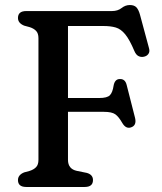

<svg xmlns="http://www.w3.org/2000/svg" viewBox="-20 -744 646 764"><path d="M425.5 -700Q448.5 -700 463.8 -712Q479 -724 496.5 -724Q514 -724 522.8 -714.8Q531.5 -705.5 537 -685.5L573 -552Q577 -538 570.2 -529Q563.5 -520 551 -518Q540.5 -516 530.8 -521Q521 -526 514.5 -541.5Q495.5 -586.5 478.2 -607.5Q461 -628.5 440.8 -634.5Q420.5 -640.5 392.5 -640.5H250.5V-354H374.5Q406.5 -354 417.2 -365Q428 -376 432 -403Q436.5 -428.5 455.5 -429.5Q478 -431 484 -406L517.5 -274.5Q524.5 -244.5 501 -237Q481 -230.5 467 -254Q452.5 -279.5 438.8 -289.2Q425 -299 393.5 -299H250.5V-108Q250.5 -71.5 286 -64L325.5 -56Q350 -49 350 -27.5Q350 0 317 0H84.5Q51.5 0 51.5 -27.5Q51.5 -48 76 -58L98 -64Q114 -69 123.5 -78.8Q133 -88.5 133 -108V-592Q133 -611.5 123.5 -621.2Q114 -631 98 -636L76 -642Q51.5 -652 51.5 -672.5Q51.5 -700 84.5 -700Z"/></svg>

Font: Fraunces 9pt SuperSoft
Style: Regular
Weight: 400
Version: Version 1.000;[b76b70a41]